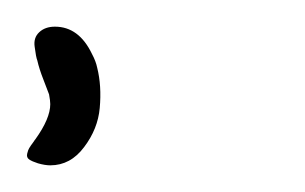

<svg xmlns="http://www.w3.org/2000/svg" viewBox="-110 -541 229 144"><path d="M-81.5 -418.5Q-85.9 -419.9 -88.1 -421.4Q-90.3 -422.9 -89.6 -425.8Q-88.9 -428.7 -88.1 -429.9Q-87.4 -431.2 -84.5 -435.1Q-84 -436 -83.5 -436.5Q-72.3 -452.1 -72.3 -462.9Q-72.3 -465.3 -73.2 -470.2Q-74.2 -473.1 -77.4 -481.2Q-80.6 -489.3 -82 -495.6Q-83 -498 -84 -505.9Q-85 -512.7 -80.6 -516.8Q-76.2 -521 -68.8 -521Q-50.8 -521 -41 -500.5Q-38.1 -495.1 -37.1 -490.2Q-33.7 -476.6 -35.2 -460Q-36.6 -444.3 -46.9 -430.7Q-57.1 -417 -72.3 -417Q-76.2 -417 -81.5 -418.5Z"/></svg>

Font: Sintesa 3
Style: 3
Weight: 400
Version: Version 001.000